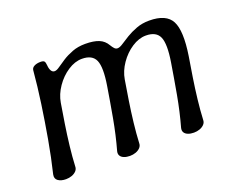

<svg xmlns="http://www.w3.org/2000/svg" viewBox="-89 -659 1007 818"><g transform="rotate(-20 415.0 -250.0)"><path d="M85 7Q63 7 49.5 -2.5Q36 -12 40 -31Q57 -101 70.5 -177.5Q84 -254 95 -330.5Q106 -407 112 -477Q113 -488 124.5 -494Q136 -500 153 -500Q166 -500 170 -495Q174 -490 175 -476Q176 -461 181.5 -451.5Q187 -442 197 -442Q206 -442 220 -452Q234 -462 253.5 -474.5Q273 -487 299 -497Q325 -507 358 -507Q396 -507 419.5 -497.5Q443 -488 456 -465Q462 -455 468 -448.5Q474 -442 482 -442Q492 -442 507 -452Q522 -462 542.5 -474.5Q563 -487 589.5 -497Q616 -507 648 -507Q725 -507 748.5 -462Q772 -417 755 -307Q748 -265 740.5 -217Q733 -169 727.5 -121Q722 -73 720 -31Q720 -19 712 -10.5Q704 -2 691.5 2.5Q679 7 665 7Q650 7 638.5 2.5Q627 -2 622 -10.5Q617 -19 620 -31Q629 -63 637 -98Q645 -133 651.5 -169Q658 -205 664 -240.5Q670 -276 675 -307Q688 -387 674 -419.5Q660 -452 613 -452Q581 -452 549 -431Q517 -410 494 -376.5Q471 -343 465 -307Q458 -265 450.5 -217Q443 -169 437.5 -121Q432 -73 430 -31Q430 -19 422 -10.5Q414 -2 401.5 2.5Q389 7 375 7Q360 7 348.5 2.5Q337 -2 332 -10.5Q327 -19 330 -31Q339 -63 347 -98Q355 -133 361.5 -169Q368 -205 374 -240.5Q380 -276 385 -307Q398 -387 384 -419.5Q370 -452 323 -452Q291 -452 259 -431Q227 -410 204 -376.5Q181 -343 175 -307Q168 -265 160.5 -217Q153 -169 147.5 -121Q142 -73 140 -31Q140 -19 132 -10.5Q124 -2 111.5 2.5Q99 7 85 7Z"/></g></svg>

Font: Winky Sans Light
Style: Italic
Weight: 300
Italic angle: -8.97852°
Designer: Simon Atzbach
Foundry: typofactur
Version: Version 1.205